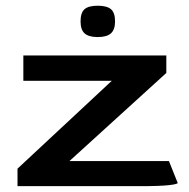

<svg xmlns="http://www.w3.org/2000/svg" viewBox="-20 -638 649 658"><path d="M40 0V-60L363 -361H60V-448H550V-388L218 -86H559L589 -11Q589 -7 559 -3.5Q529 0 458 0ZM314.8 -511Q284.2 -511 270.2 -523.4Q256.1 -535.8 256.1 -564.7Q256.1 -594.5 269.8 -606.5Q283.4 -618.4 314.8 -618.4Q346.2 -618.4 360.3 -606.5Q374.3 -594.5 374.3 -564.7Q374.3 -536.6 360.3 -523.8Q346.2 -511 314.8 -511Z"/></svg>

Font: Goldman
Style: Regular
Weight: 400
Designer: Jaikishan Patel
Version: Version 1.000; ttfautohint (v1.8.3)